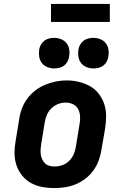

<svg xmlns="http://www.w3.org/2000/svg" viewBox="-20 -951 640 979"><path d="M256 8Q224 8 193 2Q162 -4 136 -19Q110 -34 91.5 -57.5Q73 -81 63.5 -110Q54 -139 54 -170.5Q54 -202 60 -234L78 -344Q82 -372 92 -398.5Q102 -425 119.5 -448.5Q137 -472 160.5 -490Q184 -508 211 -519Q238 -530 265 -535.5Q292 -541 320 -541Q352 -541 382.5 -533.5Q413 -526 439 -511.5Q465 -497 483.5 -473Q502 -449 511.5 -420.5Q521 -392 521 -360Q521 -328 516 -296L497 -186Q493 -159 483 -132Q473 -105 456 -81.5Q439 -58 415.5 -40Q392 -22 365 -11Q338 0 310.5 4Q283 8 256 8ZM258 -102Q278 -102 298 -109Q318 -116 333 -131Q348 -146 356 -165Q364 -184 367 -204L385 -314Q389 -334 388.5 -354.5Q388 -375 379.5 -392.5Q371 -410 353.5 -419Q336 -428 315 -428Q295 -428 276 -420.5Q257 -413 242 -398.5Q227 -384 219 -365Q211 -346 208 -326L190 -216Q188 -203 187 -189Q186 -175 188 -162.5Q190 -150 195.5 -138Q201 -126 210 -117.5Q219 -109 232 -105.5Q245 -102 258 -102ZM456 -602Q438 -602 421 -609Q404 -616 393.5 -629.5Q383 -643 380 -661.5Q377 -680 380 -699Q382 -712 389 -724Q396 -736 407 -744Q418 -752 431 -755Q444 -758 456 -758Q475 -758 492 -751Q509 -744 519.5 -730.5Q530 -717 533 -698.5Q536 -680 532 -661Q530 -648 523.5 -636Q517 -624 506 -616Q495 -608 482 -605Q469 -602 456 -602ZM256 -602Q238 -602 221 -609Q204 -616 193.5 -629.5Q183 -643 180 -661.5Q177 -680 180 -699Q182 -712 189 -724Q196 -736 207 -744Q218 -752 231 -755Q244 -758 256 -758Q275 -758 292 -751Q309 -744 319.5 -730.5Q330 -717 333 -698.5Q336 -680 332 -661Q330 -648 323.5 -636Q317 -624 306 -616Q295 -608 282 -605Q269 -602 256 -602ZM540 -839H240V-931H540Z"/></svg>

Font: Iosevka Curly Slab XBdExObl
Style: Regular
Weight: 800
Width: 7
Italic angle: -9°
Monospace: yes
Designer: Belleve Invis
Foundry: Belleve Invis
Version: Version 11.1.0; ttfautohint (v1.8.3)